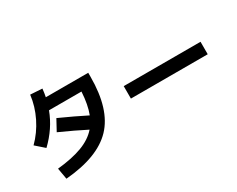

<svg xmlns="http://www.w3.org/2000/svg" viewBox="-105 -1265 2210 1788"><g transform="rotate(-30 1000.0 -370.5)"><path d="M194 53 173 -67Q333 -83 439.5 -123Q546 -163 609 -235Q490 -296 332 -367L395 -483Q555 -411 677 -349Q713 -442 721 -580H372Q311 -417 176 -288L84 -369Q169 -453 224 -564.5Q279 -676 293 -794L420 -786Q415 -737 407 -700H863V-657Q863 -308 704.5 -142Q546 24 194 53Z M1087 -293V-427H1913V-293Z"/></g></svg>

Font: M PLUS 1p
Style: Bold
Weight: 700
Version: Version 1.062